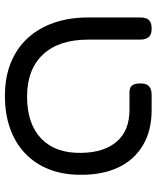

<svg xmlns="http://www.w3.org/2000/svg" viewBox="52 -674 636 780"><g transform="rotate(90 370.0 -284.0)"><path d="M369 14Q293 14 233.5 -10.5Q174 -35 133.5 -80Q93 -125 72 -186.5Q51 -248 51 -324V-537Q51 -549 54.5 -559.5Q58 -570 68 -576Q78 -582 96 -582Q114 -582 123.5 -576Q133 -570 137 -559.5Q141 -549 141 -536V-324Q141 -205 201.5 -140.5Q262 -76 372 -76Q483 -76 543 -133.5Q603 -191 601 -296Q600 -388 555.5 -440Q511 -492 426 -492H355Q345 -492 336.5 -495.5Q328 -499 323.5 -509Q319 -519 319 -537Q319 -555 325 -564.5Q331 -574 341 -578Q351 -582 364 -582H427Q511 -582 570.5 -546.5Q630 -511 660.5 -446Q691 -381 690 -292Q690 -221 667.5 -164.5Q645 -108 603 -68Q561 -28 502 -7Q443 14 369 14Z"/></g></svg>

Font: Fredoka SemiExpanded
Style: Regular
Weight: 400
Width: 6
Designer: Ben Nathan
Foundry: Milena B. Brandão, Ben Nathan
Version: Version 2.001